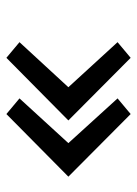

<svg xmlns="http://www.w3.org/2000/svg" viewBox="66 -558 429 601"><g transform="rotate(90 280.5 -257.5)"><path d="M337 -63 288 -104 428 -257 288 -411 337 -452 533 -257ZM161 -63 112 -104 253 -257 112 -411 161 -452 357 -257Z"/></g></svg>

Font: Lil Grotesk
Style: Regular
Weight: 400
Designer: Bastien Sozeau
Foundry: NBR — Bastien Sozeau
Version: Version 4.002; ttfautohint (v1.8.4.7-5d5b)